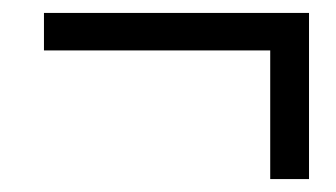

<svg xmlns="http://www.w3.org/2000/svg" viewBox="-20 -380 520 297"><path d="M398 -302V-103H458V-360H48V-302Z"/></svg>

Font: Cambridge Sans Italic
Style: Regular
Weight: 400
Italic angle: -11°
Version: Version 2.000;PS 002.000;hotconv 1.0.88;makeotf.lib2.5.64775